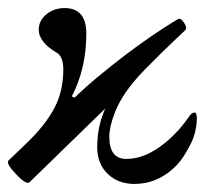

<svg xmlns="http://www.w3.org/2000/svg" viewBox="-34 -445 524 476"><path d="M299 11Q259 11 233 -14Q207 -39 207 -80Q207 -106 212 -130Q217 -154 227 -176L40 6Q32 15 6 -13Q-20 -40 -13 -47L35 -93Q80 -137 101.5 -178.5Q123 -220 123 -273Q123 -289 118.5 -300Q114 -311 104 -316Q85 -327 73.5 -341.5Q62 -356 62 -371Q62 -394 81 -409.5Q100 -425 126 -425Q180 -425 180 -362Q180 -275 144 -206L151 -203Q179 -230 211 -256.5Q243 -283 276.5 -308.5Q310 -334 343 -356.5Q376 -379 406 -397Q414 -402 422 -389Q431 -376 425 -370Q390 -337 365.5 -313Q341 -289 324 -271.5Q307 -254 294 -238Q265 -202 251 -166.5Q237 -131 237 -106Q237 -51 279 -51Q320 -51 361.5 -80.5Q403 -110 434 -155Q441 -166 448 -166Q454 -166 454 -151Q454 -136 449 -115Q444 -94 424 -62Q405 -30 372 -9.5Q339 11 299 11Z"/></svg>

Font: Junicode VF
Style: Regular
Weight: 400
Designer: Peter S. Baker
Version: Version 2.213